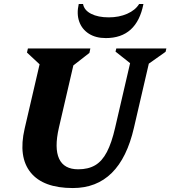

<svg xmlns="http://www.w3.org/2000/svg" viewBox="-20 -935 861 971"><path d="M104.6 -284.4 189.8 -651 229 -564.4 116.4 -669.2 121.2 -690H437L432.2 -667.4L300.2 -564.6L361.8 -651L277.8 -289Q254.2 -185.8 278.9 -132.3Q303.6 -78.8 375.6 -78.8Q426.4 -78.8 461.4 -99.4Q496.4 -120 520.6 -166.4Q544.8 -212.8 562.2 -289L646.2 -651L670.2 -590L564.2 -674L568.2 -690H821.4L817.4 -673L701.4 -591L741.4 -651L657.4 -289Q587.4 16 348.4 16Q198.6 16 135 -62.6Q71.4 -141.2 104.6 -284.4ZM515.2 -742.4Q464.2 -742.4 429.3 -764.7Q394.4 -787 380.6 -826Q366.8 -865 378.2 -914.8H400Q405.6 -883.2 440.8 -865.2Q476 -847.2 530.4 -847.2Q582 -847.2 623.3 -865.4Q664.6 -883.6 683.6 -914.8H705.4Q688.6 -828.8 641 -785.6Q593.4 -742.4 515.2 -742.4Z"/></svg>

Font: Platypi Light
Style: Italic
Weight: 300
Italic angle: -13°
Designer: David Sargent
Foundry: Bolt Cutter Type
Version: Version 1.200